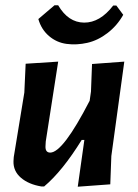

<svg xmlns="http://www.w3.org/2000/svg" viewBox="-20 -702 520 726"><path d="M420 -681 446 -646Q423 -605 386.5 -577Q350 -549 310 -540Q270 -531 232 -536Q194 -541 165 -566Q136 -591 125 -630L186 -682H200Q238 -617 298 -616.5Q358 -616 408 -681ZM200 -469 153 -167 152 -149Q151 -125 170 -125Q218 -125 319 -321L324 -356L328 -460L450 -469L401 -112L397 -5L274 4L299 -173H289Q216 -55 147 3H136Q88 -5 59 -30Q30 -55 31 -92L32 -108L72 -352L77 -461Z"/></svg>

Font: Alegreya Sans
Style: Bold Italic
Weight: 700
Italic angle: -7°
Designer: Juan Pablo del Peral
Foundry: Huerta Tipografica
Version: Version 2.007